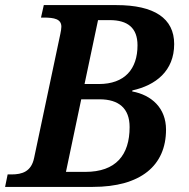

<svg xmlns="http://www.w3.org/2000/svg" viewBox="-45 -734 743 754"><path d="M-25 0H319C508 0 607 -84 607 -225C607 -310 550 -361 474 -375L475 -379C566 -399 639 -455 639 -561C639 -662 561 -714 412 -714H127L116 -665H126C169 -665 196 -659 196 -629C196 -622 194 -610 192 -601L89 -114C78 -60 42 -49 0 -49H-15ZM386 -655C456 -655 495 -625 495 -556C495 -463 445 -404 343 -404H287L340 -655ZM346 -344C422 -344 464 -308 464 -235C464 -125 410 -59 290 -59H214L274 -344Z"/></svg>

Font: Noto Serif SemiBold
Style: Italic
Weight: 600
Italic angle: -12°
Designer: Monotype Design Team
Foundry: Monotype Imaging Inc.
Version: Version 2.014